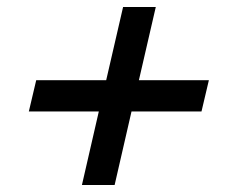

<svg xmlns="http://www.w3.org/2000/svg" viewBox="-20 -592 644 546"><path d="M574 -364 553 -275H354L306 -66H213L261 -275H62L83 -364H282L330 -572H423L375 -364Z"/></svg>

Font: Work Sans Medium
Style: Italic
Weight: 500
Italic angle: -13°
Designer: Wei Huang
Foundry: Wei Huang
Version: Version 2.012; ttfautohint (v1.8.3)